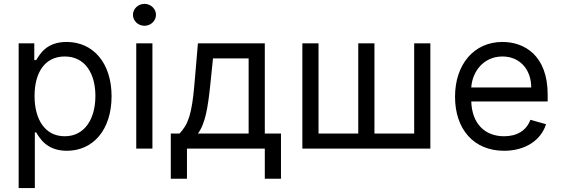

<svg xmlns="http://www.w3.org/2000/svg" viewBox="-20 -770 2909 995"><path d="M76.7 204.5H160.5V-83.8H167.6C186.1 -54 221.6 11.4 326.7 11.4C463.1 11.4 558.2 -98 558.2 -271.3C558.2 -443.2 463.1 -552.6 325.3 -552.6C218.8 -552.6 186.1 -487.2 167.6 -458.8H157.7V-545.5H76.7ZM159.1 -272.7C159.1 -394.9 213.1 -477.3 315.3 -477.3C421.9 -477.3 474.4 -387.8 474.4 -272.7C474.4 -156.2 420.5 -63.9 315.3 -63.9C214.5 -63.9 159.1 -149.1 159.1 -272.7Z M686.1 0H769.9V-545.5H686.1ZM728.7 -636.4C761.4 -636.4 788.4 -661.9 788.4 -693.2C788.4 -724.4 761.4 -750 728.7 -750C696 -750 669 -724.4 669 -693.2C669 -661.9 696 -636.4 728.7 -636.4Z M865.1 156.2H948.9V0H1352.3V156.2H1436.1V-78.1H1352.3V-545.5H1005.7L987.2 -329.5C974.1 -176.8 954.5 -124.3 910.5 -78.1H865.1ZM1005.7 -78.1C1044 -128.6 1057.9 -215.6 1069.6 -329.5L1083.8 -467.3H1268.5V-78.1Z M1546.9 -545.5V0H2210.2V-545.5H2126.4V-78.1H1920.5V-545.5H1836.6V-78.1H1630.7V-545.5Z M2592.3 11.4C2703.1 11.4 2784.1 -44 2809.7 -126.4L2728.7 -149.1C2707.4 -92.3 2658 -63.9 2592.3 -63.9C2494 -63.9 2426.1 -127.5 2422.2 -244.3H2818.2V-279.8C2818.2 -483 2697.4 -552.6 2583.8 -552.6C2436.1 -552.6 2338.1 -436.1 2338.1 -268.5C2338.1 -100.9 2434.7 11.4 2592.3 11.4ZM2422.2 -316.8C2427.9 -401.6 2487.9 -477.3 2583.8 -477.3C2674.7 -477.3 2733 -409.1 2733 -316.8Z"/></svg>

Font: Karasuma Gothic
Style: Regular
Weight: 400
Designer: Rasmus Andersson, Ryoko Nishizuka
Foundry: Genbu
Version: Version 1.00